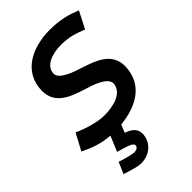

<svg xmlns="http://www.w3.org/2000/svg" viewBox="-282 -806 1166 1166"><g transform="rotate(-45 301.0 -222.5)"><path d="M253 -103C201 -103 121 -125 57 -154L0 -47C63 -17 118 4 193 9L152 108C210 125 260 136 260 159C260 171 248 184 223 184C208 184 157 171 116 157L84 231C127 243 170 261 210 261C289 258 338 205 340 140C340 85 295 70 267 58L287 8C431 -7 551 -72 555 -226C555 -339 457 -374 361 -405C312 -420 215 -453 215 -499C215 -569 301 -593 370 -593C441 -593 486 -577 540 -555L596 -664C533 -689 476 -706 382 -706C233 -704 94 -637 91 -477C91 -364 188 -329 284 -299C337 -283 431 -253 431 -201C425 -125 332 -103 253 -103Z"/></g></svg>

Font: Cantarell
Style: BoldOblique
Weight: 700
Italic angle: -8°
Designer: Dave Crossland
Version: Version 0.024